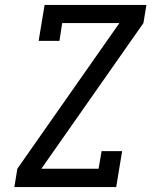

<svg xmlns="http://www.w3.org/2000/svg" viewBox="-20 -755 640 775"><path d="M38 0 50 -74 462 -662H231L220 -590H136L160 -735H571L559 -662L147 -74H378L390 -145H473L449 0Z"/></svg>

Font: Iosevka Slab Extended
Style: Italic
Weight: 400
Width: 7
Italic angle: -9°
Monospace: yes
Designer: Belleve Invis
Foundry: Belleve Invis
Version: Version 11.1.0; ttfautohint (v1.8.3)